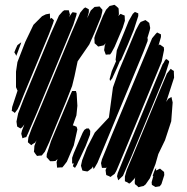

<svg xmlns="http://www.w3.org/2000/svg" viewBox="-20 -725 782 804"><path d="M494 -609 460 -529 447 -505 441 -497H434L423 -496L420 -504L416 -515L419 -536L423 -544L414 -535L400 -532L391 -530L385 -536L376 -544V-549L375 -566L379 -579L393 -614L411 -658L424 -684L439 -700L452 -703L459 -705L466 -700L476 -691L477 -685L478 -665L475 -658L485 -667L494 -663L502 -660L503 -638ZM403 -654 376 -588 354 -539 305 -468 292 -406 282 -365 257 -301 215 -200 186 -129 168 -90 155 -74 143 -73 135 -72 128 -81 122 -90 123 -98 124 -114 135 -143V-141L127 -128L117 -122L111 -117L105 -122L97 -129V-134L99 -150L113 -188L141 -254L280 -589L316 -672L330 -689L337 -694L345 -690L352 -686V-674L345 -649L360 -681L376 -696L388 -697L397 -698L402 -692L409 -684L408 -675ZM287 -621 134 -252 97 -166 90 -151 82 -149 74 -146 72 -154 69 -165 72 -178 82 -204 73 -192 66 -187 59 -191 52 -195 51 -201 49 -216 56 -250 79 -310 194 -587 227 -660 242 -677 249 -682H257H268L271 -671L273 -663L270 -655V-654L278 -667L284 -674L301 -671L300 -662ZM540 -599 516 -540 501 -506 487 -474 482 -469 471 -443 450 -397 441 -386 439 -394 448 -427 466 -469 464 -474 469 -514 519 -637 536 -667 545 -675 559 -669V-658ZM185 -582 81 -332 63 -287 54 -268 42 -252 36 -257 29 -261 30 -267 31 -277 54 -347 53 -346 47 -360V-425L53 -465L86 -550L120 -621L156 -657L172 -665L183 -667L189 -668V-662L190 -648L189 -646L196 -650L206 -640L202 -627ZM580 -506 425 -132 388 -43 377 -24 372 -17 370 -24 369 -28 365 -21 351 -10 346 -7 333 -9 325 -11 322 -21 319 -31 324 -54 344 -106 377 -170 436 -233 453 -359 477 -427 513 -513 549 -599 563 -625 569 -633 589 -641 596 -636 605 -629 606 -623 609 -608 607 -598 597 -565 596 -564H599L598 -553ZM657 -467 504 -97 467 -9 460 3 449 11 443 16 435 12 425 8 424 2 422 -13 427 -25 424 -22H416H407L405 -31L403 -42L407 -58L423 -97L448 -159L584 -486L617 -565L632 -583L638 -589L646 -585L654 -581V-570L644 -535L649 -539L659 -532L666 -527L667 -516ZM46 -521 53 -536 69 -548 67 -541 54 -506 48 -491 46 -496 40 -506ZM671 -410 530 -69 495 11 475 30 473 23 470 13 473 0 509 -89 631 -384 661 -456 666 -463 672 -475 674 -480 673 -472 677 -478 688 -469V-464ZM697 -217 671 -138 643 -80 631 -38 608 21 590 47 581 54 571 56 560 59 554 53 545 46 544 37 546 17 544 22 528 39 521 44 514 39 503 34V28V14L511 -14L534 -68L650 -348L679 -417L695 -437L701 -432L708 -428V-422L709 -400L676 -298L684 -311L698 -319L699 -314L703 -296ZM289 -116 260 -48 247 -31 241 -24H233L219 -23L218 -35L217 -46L221 -59L220 -58L212 -51L201 -50H190L183 -58L175 -67L176 -80L194 -135L264 -302L276 -331L282 -344H298L301 -333L304 -282L300 -242L285 -200L292 -198L301 -194L304 -183ZM339 -114 311 -54 309 -51 302 -35 294 -22 285 -29 287 -35 289 -41 282 -40V-52V-64L289 -84L309 -130L326 -169L333 -181L342 -187H352L358 -177L357 -161ZM626 -8 629 -15 634 -22 633 -11 638 -13 650 -19 656 -14 667 -5 668 8 656 46 649 55 631 58 616 49 615 38 622 12 619 13 622 3Z"/></svg>

Font: Rubik Marker Hatch
Style: Regular
Weight: 400
Designer: Hubert and Fischer, NaN
Foundry: Hubert & Fischer, NaN
Version: Version 2.200